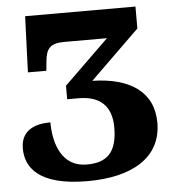

<svg xmlns="http://www.w3.org/2000/svg" viewBox="-52 -762 731 820"><g transform="rotate(-5 313.5 -351.5)"><path d="M291 11C480 11 609 -61 609 -212C609 -346 506 -411 348 -414L559 -620V-714H86L77 -474H156L160 -515C165 -570 184 -590 244 -590H426L234 -403V-345H284C373 -345 424 -301 424 -208C424 -97 377 -60 293 -60C188 -60 154 -159 154 -253C86 -253 27 -229 27 -152C27 -76 74 11 291 11Z"/></g></svg>

Font: UArctic Serif Black
Style: Regular
Weight: 900
Designer: Customization by Puisto advertising & original work Monotype Design Team
Foundry: Monotype Imaging Inc.
Version: Version 2.004